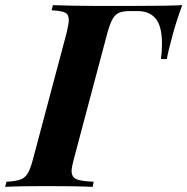

<svg xmlns="http://www.w3.org/2000/svg" viewBox="-63 -728 730 748"><path d="M216 -62Q216 -38 234.5 -30Q253 -22 302 -20L298 0Q237 -3 120 -3Q10 -3 -43 0L-38 -20Q-2 -22 15.5 -28Q33 -34 44 -51Q55 -68 65 -106L197 -602Q205 -636 205 -650Q205 -672 190.5 -679Q176 -686 138 -688L143 -708Q224 -705 303 -705H468Q593 -705 647 -708Q624 -646 608 -586Q591 -523 587 -498H564Q568 -529 568 -558Q568 -626 543.5 -655.5Q519 -685 472 -685H446Q418 -685 402.5 -679Q387 -673 376.5 -655.5Q366 -638 356 -602L224 -106Q216 -76 216 -62Z"/></svg>

Font: Playfair Display SC
Style: Bold Italic
Weight: 700
Italic angle: -14°
Designer: Claus Eggers Sørensen
Foundry: Claus Eggers Sørensen
Version: Version 1.200; ttfautohint (v1.6)